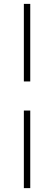

<svg xmlns="http://www.w3.org/2000/svg" viewBox="-20 -801 279 990"><path d="M136 -381H103V-781H136ZM136 169H103V-231H136Z"/></svg>

Font: Exo 2.0 Extra Light
Style: Regular
Weight: 250
Designer: Natanael Gama
Version: Version 1.001;PS 001.001;hotconv 1.0.70;makeotf.lib2.5.58329